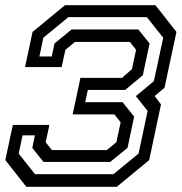

<svg xmlns="http://www.w3.org/2000/svg" viewBox="-28 -720 700 740"><path d="M73.5 0 -7.5 -103 21.5 -238.5H162.5L148 -172L172 -141.5H383.5L420.5 -172L437 -248.5L413 -279H252L282 -420H442.5L480.5 -453.5L496.5 -528L472.5 -558.5H261L224 -528L209.5 -461.5H68.5L97.5 -597L222.5 -700H571L652 -597L606 -381.5L568 -350L592.5 -317.5L547 -103L422 0ZM107 -48.5H409L506 -128L541 -292.5L495.5 -349.5L565 -407L601 -574.5L538 -654H235.5L139 -574.5L124 -502.5H171.5L182 -552.5L248 -606.5H505L548.5 -552.5L522.5 -430L454.5 -373.5H310.5L300.5 -326H444.5L489 -270.5L463.5 -150L397 -96H139.5L96.5 -150L106.5 -198.5H59L44 -128Z"/></svg>

Font: Tourney Expanded Medium
Style: Italic
Weight: 500
Width: 7
Italic angle: -12°
Designer: Tyler Finck
Foundry: Etcetera Type Co
Version: Version 1.010; ttfautohint (v1.8.3)